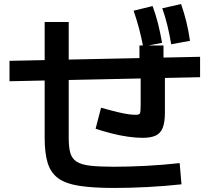

<svg xmlns="http://www.w3.org/2000/svg" viewBox="-20 -875 1040 950"><path d="M544 55Q440 55 372.5 44.5Q305 34 268 7Q231 -20 216 -68.5Q201 -117 201 -193V-766H320V-193Q320 -146 328 -118Q336 -90 359.5 -75Q383 -60 427.5 -55Q472 -50 544 -50Q620 -50 704.5 -54.5Q789 -59 869 -68L878 37Q797 46 709 50.5Q621 55 544 55ZM27 -473V-574L970 -594V-493ZM685 -193Q654 -193 614.5 -198.5Q575 -204 533.5 -214.5Q492 -225 453 -238L480 -342Q530 -328 561.5 -320.5Q593 -313 614 -310Q635 -307 653 -307Q669 -307 672.5 -314.5Q676 -322 676 -357V-547H670V-650H789V-547H796V-318Q796 -271 785.5 -243.5Q775 -216 751 -204.5Q727 -193 685 -193ZM688 -645Q679 -693 667.5 -736Q656 -779 641 -822L735 -845Q751 -802 762 -758Q773 -714 782 -663ZM827 -656Q819 -705 808.5 -748Q798 -791 783 -834L876 -855Q891 -812 902 -767.5Q913 -723 920 -673Z"/></svg>

Font: M PLUS 1 Thin SemiBold
Style: Regular
Weight: 600
Version: Version 1.001